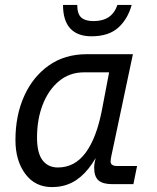

<svg xmlns="http://www.w3.org/2000/svg" viewBox="-20 -751 640 783"><path d="M192 12Q123 12 83 -42Q43 -96 43 -180Q43 -280 78.5 -359Q114 -438 179 -484Q244 -530 334 -530H522L442 -152Q438 -133 434.5 -117Q431 -101 431 -92Q431 -83 438 -78.5Q445 -74 458 -74H539L524 0H438Q399 0 381.5 -15.5Q364 -31 364 -68Q364 -79 367 -93Q370 -107 375 -123Q380 -139 386 -157H396Q371 -101 340.5 -63Q310 -25 273.5 -6.5Q237 12 192 12ZM216 -68Q285 -68 329.5 -128.5Q374 -189 396 -304L425 -456H323Q264 -456 221 -420.5Q178 -385 154.5 -325Q131 -265 131 -190Q131 -127 153.5 -97.5Q176 -68 216 -68ZM353 -603Q296 -603 266.5 -635Q237 -667 237 -731H295Q295 -694 311.5 -679.5Q328 -665 361 -665Q399 -665 423 -681Q447 -697 459 -731H517Q501 -673 462 -638Q423 -603 353 -603Z"/></svg>

Font: Geist Mono
Style: Italic
Weight: 400
Italic angle: -12°
Monospace: yes
Designer: Basement.studio, Andrés Briganti, Mateo Zaragoza
Foundry: Basement.studio, Vercel, Andrés Briganti, Guido Ferreyra, Mateo Zaragoza
Version: Version 1.500